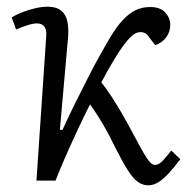

<svg xmlns="http://www.w3.org/2000/svg" viewBox="-20 -540 571 574"><path d="M159 -152H167Q185 -192 204.5 -231Q224 -270 242.5 -306.5Q261 -343 278 -373.5Q295 -404 308 -426Q329 -461 348 -481Q367 -501 386.5 -510Q406 -519 429 -519Q459 -519 474 -502.5Q489 -486 489 -466Q489 -445 477 -428.5Q465 -412 444 -405L427 -427Q421 -437 414.5 -440.5Q408 -444 399 -444Q387 -444 374.5 -433Q362 -422 346 -400Q336 -386 319 -358Q302 -330 283 -294Q298 -275 313 -252Q328 -229 344 -201.5Q360 -174 378 -140Q391 -116 400.5 -98.5Q410 -81 417.5 -69.5Q425 -58 431 -52.5Q437 -47 444 -47Q455 -47 467.5 -60.5Q480 -74 492 -90L519 -64Q501 -40 485 -22.5Q469 -5 454 4.5Q439 14 423 14Q407 14 392.5 4Q378 -6 361.5 -32Q345 -58 321 -106Q310 -129 297.5 -151.5Q285 -174 272.5 -193.5Q260 -213 249 -228Q228 -186 208 -143Q188 -100 172 -63Q156 -26 146 0H89L118 -429Q120 -450 113 -460Q106 -470 90 -470Q79 -470 63.5 -465Q48 -460 28 -452L15 -488Q26 -495 44.5 -502.5Q63 -510 84 -515Q105 -520 122 -520Q148 -520 162.5 -508.5Q177 -497 181.5 -475.5Q186 -454 183 -423Z"/></svg>

Font: Literata 18pt Light
Style: Italic
Weight: 300
Italic angle: -2°
Designer: Latin by Veronika Burian and Jose Scaglione. Greek by Irene Vlachou. Cyrillic by Vera Evstafieva
Foundry: TypeTogether
Version: Version 3.103;gftools[0.9.29]